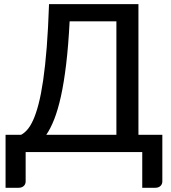

<svg xmlns="http://www.w3.org/2000/svg" viewBox="-20 -738 832 932"><path d="M545 -83.5V-634.5H318Q312 -516.5 301.2 -426.8Q290.5 -337 275.8 -270.5Q261 -204 243 -158.5Q225 -113 204.5 -83.5ZM768 -83.5V142.5Q768 156.5 758.5 165Q749 173.5 734 173.5H670.5V0H104.5V142.5Q104.5 156.5 95 165Q85.5 173.5 70.5 173.5H7V-83.5H82Q97 -91 112 -107.8Q127 -124.5 141 -155.2Q155 -186 167.2 -233Q179.5 -280 189.5 -348.2Q199.5 -416.5 206.8 -507.8Q214 -599 218 -718H652V-83.5Z"/></svg>

Font: Lato 2
Style: Regular
Weight: 500
Designer: Lukasz Dziedzic with Adam Twardoch and Botio Nikoltchev
Foundry: tyPoland Lukasz Dziedzic
Version: Version 2.015; 2015-08-06; http://www.latofonts.com/